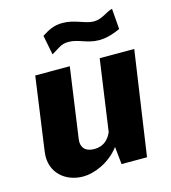

<svg xmlns="http://www.w3.org/2000/svg" viewBox="-110 -818 818 918"><g transform="rotate(-15 299.0 -359.5)"><path d="M537 -627 529 -729C500 -723 472 -693 430 -693C388 -693 343 -725 281 -725C238 -725 209 -708 179 -689L198 -592C234 -612 248 -630 287 -630C336 -630 372 -600 431 -600C472 -600 512 -615 537 -627ZM189 10C242 10 320 -19 372 -87L381 0H507L582 -516H411L361 -163C345 -127 318 -103 274 -103C229 -103 208 -130 214 -168L263 -516H92L41 -150C28 -49 103 10 189 10Z"/></g></svg>

Font: United Sans ExtraBold
Style: Italic
Weight: 800
Italic angle: -8°
Designer: Pablo Impallari, Rodrigo Fuenzalida (Modified by Dan O. Williams)
Version: Version 1.000;PS 001.000;hotconv 1.0.88;makeotf.lib2.5.64775